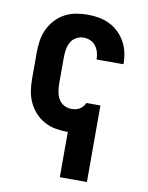

<svg xmlns="http://www.w3.org/2000/svg" viewBox="-84 -589 668 865"><g transform="rotate(10 250.0 -156.5)"><path d="M250 215V8H247Q220 8 193 3Q166 -2 142 -15Q118 -28 99.5 -48.5Q81 -69 69.5 -94Q58 -119 54 -146Q50 -173 50 -200V-320Q50 -347 54 -374Q58 -401 69.5 -426Q81 -451 99.5 -471.5Q118 -492 142 -505Q166 -518 193 -523Q220 -528 247 -528Q273 -528 298.5 -523.5Q324 -519 347.5 -507.5Q371 -496 389.5 -478Q408 -460 420.5 -437.5Q433 -415 438.5 -389.5Q444 -364 444 -338V-336H321V-337Q321 -353 316.5 -369Q312 -385 302.5 -397.5Q293 -410 278 -416.5Q263 -423 247 -423Q229 -423 213 -414Q197 -405 188.5 -389.5Q180 -374 177 -356Q174 -338 174 -320V-200Q174 -182 177 -164Q180 -146 188.5 -130.5Q197 -115 213 -106Q229 -97 247 -97Q257 -97 266.5 -99Q276 -101 284.5 -106Q293 -111 299.5 -118.5Q306 -126 310 -135H374V215Z"/></g></svg>

Font: Iosevka SS18 Extrabold
Style: Regular
Weight: 800
Monospace: yes
Designer: Belleve Invis
Foundry: Belleve Invis
Version: Version 25.1.1; ttfautohint (v1.8.4)